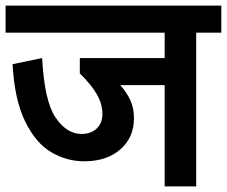

<svg xmlns="http://www.w3.org/2000/svg" viewBox="-30 -668 813 688"><path d="M15 -438 121 -460Q129 -306 169 -247Q209 -188 262 -188Q296 -188 316.5 -207.5Q337 -227 337 -259Q337 -296 316.5 -331Q296 -366 256 -405V-460H560V-551H-10V-648H763V-551H673V0H560V-363H401Q424 -337 437 -309Q450 -281 450 -244Q450 -175 401 -132.5Q352 -90 272 -90Q210 -90 154.5 -122Q99 -154 60.5 -232Q22 -310 15 -438Z"/></svg>

Font: Madhuban Medium
Style: Regular
Weight: 500
Designer: jaikishan Patel
Foundry: MagicType
Version: Version 1.000